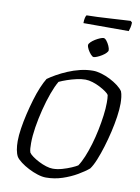

<svg xmlns="http://www.w3.org/2000/svg" viewBox="-111 -1146 891 1219"><g transform="rotate(10 334.0 -536.5)"><path d="M272 0Q248 0 218 -9.5Q188 -19 159 -34Q130 -49 107.5 -66Q85 -83 75 -98Q65 -116 60.5 -141.5Q56 -167 56 -197Q56 -233 63 -279Q70 -325 81.5 -374Q93 -423 107 -470Q121 -517 137 -555Q153 -593 168 -617Q190 -633 221 -650.5Q252 -668 289.5 -684Q327 -700 368 -710Q409 -720 451 -720Q474 -720 503.5 -711.5Q533 -703 561.5 -688.5Q590 -674 613 -656.5Q636 -639 647 -622Q653 -607 655.5 -586Q658 -565 658 -544Q658 -507 651 -459Q644 -411 632 -359.5Q620 -308 605 -259Q590 -210 573.5 -169.5Q557 -129 540 -106Q513 -83 471 -58.5Q429 -34 378 -17Q327 0 272 0ZM305 -63Q334 -63 365.5 -72Q397 -81 423.5 -92.5Q450 -104 462 -112Q479 -137 495 -175.5Q511 -214 525 -261Q539 -308 549 -357Q559 -406 565 -452Q571 -498 571 -534Q571 -548 570.5 -560.5Q570 -573 568 -584Q564 -592 547.5 -604Q531 -616 508 -628Q485 -640 459.5 -648Q434 -656 413 -656Q387 -656 356 -649Q325 -642 296 -632Q267 -622 246 -612Q227 -580 208.5 -529Q190 -478 175 -418.5Q160 -359 151 -302Q142 -245 142 -199Q142 -180 143 -165.5Q144 -151 148 -139Q155 -128 173 -115Q191 -102 214.5 -90Q238 -78 262 -70.5Q286 -63 305 -63ZM438 -806Q430 -806 418.5 -819Q407 -832 398.5 -848Q390 -864 390 -875Q390 -883 401 -894Q412 -905 427.5 -914.5Q443 -924 457.5 -930Q472 -936 480 -936Q489 -936 499.5 -923Q510 -910 517.5 -893Q525 -876 525 -865Q525 -857 514.5 -846.5Q504 -836 489.5 -827Q475 -818 460.5 -812Q446 -806 438 -806ZM337 -1007Q337 -1028 340.5 -1041.5Q344 -1055 348 -1059Q378 -1059 418.5 -1061Q459 -1063 501 -1065.5Q543 -1068 577.5 -1070Q612 -1072 630 -1073L640 -1064Q640 -1047 636 -1030.5Q632 -1014 629 -1007Z"/></g></svg>

Font: Texturina Medium 12pt Light
Style: Italic
Weight: 300
Italic angle: -11°
Version: Version 1.002